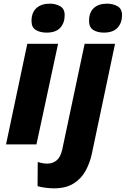

<svg xmlns="http://www.w3.org/2000/svg" viewBox="-20 -788 686 1048"><path d="M234 -610Q200 -610 176 -624Q152 -638 152 -673Q152 -720 179 -744Q206 -768 252 -768Q284 -768 308.5 -754Q333 -740 333 -705Q333 -663 309 -636.5Q285 -610 234 -610ZM13 0 129 -549H297L179 0ZM547 -610Q512 -610 489 -624.5Q466 -639 466 -674Q466 -720 492 -744Q518 -768 564 -768Q597 -768 621.5 -754Q646 -740 646 -705Q646 -663 621.5 -636.5Q597 -610 547 -610ZM275 240Q252 240 226 236.5Q200 233 185 228L186 96Q202 101 214 103Q226 105 239 105Q268 105 289.5 87Q311 69 320 27L442 -549H608L481 53Q470 103 446.5 145.5Q423 188 381 214Q339 240 275 240Z"/></svg>

Font: Noto Sans Disp ExtBd
Style: Italic
Weight: 800
Italic angle: -12°
Designer: Monotype Design Team
Foundry: Monotype Imaging Inc.
Version: Version 2.000;GOOG;noto-source:20170915:90ef993387c0